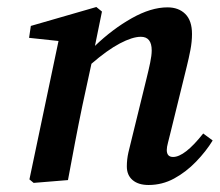

<svg xmlns="http://www.w3.org/2000/svg" viewBox="-20 -514 627 548"><path d="M174 0 76 8 64 -2 147 -397 63 -406 68 -440 255 -494 271 -481 251 -383Q301 -431 356 -462Q411 -493 458 -493Q490 -493 509 -474Q528 -455 528 -417Q528 -395 523.5 -371.5Q519 -348 513 -324L467 -137Q463 -120 459.5 -107Q456 -94 456 -86Q456 -66 474 -66Q507 -66 560 -133L587 -113Q568 -82 539.5 -52.5Q511 -23 477 -4.5Q443 14 404 14Q375 14 358.5 0Q342 -14 342 -39Q342 -59 346.5 -79Q351 -99 358 -126L398 -289Q404 -313 408.5 -334.5Q413 -356 413 -370Q413 -409 382 -409Q358 -409 322 -390Q286 -371 241 -332L215 -212Q204 -159 194 -106.5Q184 -54 174 0Z"/></svg>

Font: Source Serif Pro SemiBold
Style: Italic
Weight: 600
Italic angle: -12°
Designer: Frank Grießhammer
Foundry: Adobe Systems Incorporated
Version: Version 3.001;hotconv 1.0.111;makeotfexe 2.5.65597